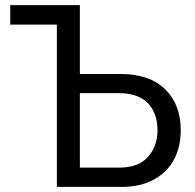

<svg xmlns="http://www.w3.org/2000/svg" viewBox="-20 -730 761 750"><path d="M202.1 0V-633.8H20V-710H292V-440.9H451.2Q564.5 -440.9 625.2 -381.3Q686 -321.8 686 -221.2Q686 -157.7 660.6 -108.4Q635.3 -59.1 582.5 -29.5Q529.8 0 457 0ZM292 -75.2H445.8Q520 -75.2 557.6 -116.7Q595.2 -158.2 595.2 -221.2Q595.2 -251 587.4 -275.9Q579.6 -300.8 562.5 -321.8Q545.4 -342.8 515.1 -354.5Q484.9 -366.2 443.8 -366.2H292Z"/></svg>

Font: Rawline Medium
Style: Regular
Weight: 500
Designer: Matt McInerney, Pablo Impallari, Rodrigo Fuenzalida
Foundry: Matt McInerney, Pablo Impallari, Rodrigo Fuenzalida
Version: Version 4.020;PS 004.020;hotconv 1.0.88;makeotf.lib2.5.64775